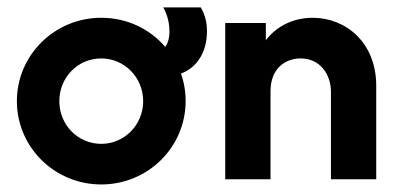

<svg xmlns="http://www.w3.org/2000/svg" viewBox="-20 -478 1061 512"><path d="M250 13.9C374.3 13.9 475 -85.4 475 -208.3C475 -234 470.8 -259 462.5 -281.9C501.4 -295.8 531.9 -334.7 531.9 -394.4C531.9 -414.6 528.5 -436.1 515.3 -458.3H415.3C428.5 -435.4 431.9 -411.1 431.9 -394.4C431.9 -376.4 427.8 -363.2 420.8 -352.8C379.9 -400.7 318.8 -430.6 250 -430.6C125.7 -430.6 25 -331.2 25 -208.3C25 -85.4 125.7 13.9 250 13.9ZM138.2 -208.3C138.2 -271.5 187.5 -322.2 250 -322.2C311.8 -322.2 361.8 -271.5 361.8 -208.3C361.8 -145.1 311.8 -94.4 250 -94.4C187.5 -94.4 138.2 -145.1 138.2 -208.3Z M580.6 0H701.4V-234.7C701.4 -295.1 740.3 -322.2 781.9 -322.2C833.3 -322.2 862.5 -279.9 862.5 -233.3V0H983.3V-249.3C983.3 -364.6 902.1 -430.6 813.9 -430.6C763.9 -430.6 718.8 -409.7 688.9 -370.8V-416.7H580.6Z"/></svg>

Font: Afacad
Style: Bold
Weight: 700
Designer: Kristian Moeller
Foundry: Dicotype
Version: Version 1.000